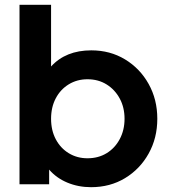

<svg xmlns="http://www.w3.org/2000/svg" viewBox="-20 -765 712 797"><path d="M358 12Q437 12 499 -25.5Q561 -63 597 -127.5Q633 -192 633 -272Q633 -352 597 -416.5Q561 -481 499 -518.5Q437 -556 359 -556Q253 -556 192 -489V-745H61V0H184V-61Q214 -26 259.5 -7Q305 12 358 12ZM343 -108Q300 -108 265.5 -129Q231 -150 211.5 -187Q192 -224 192 -272Q192 -320 211.5 -357Q231 -394 265.5 -415Q300 -436 343 -436Q388 -436 422.5 -414.5Q457 -393 477 -356Q497 -319 497 -272Q497 -225 477 -187.5Q457 -150 422.5 -129Q388 -108 343 -108Z"/></svg>

Font: Plus Jakarta Sans
Style: Bold
Weight: 700
Designer: Gumpita Rahayu
Foundry: Tokotype
Version: Version 2.004; ttfautohint (v1.8.3)